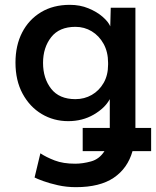

<svg xmlns="http://www.w3.org/2000/svg" viewBox="-20 -491 647 794"><path d="M322 134V38H434V-81Q414 -44 367.5 -17Q321 10 262 10Q202 10 152.5 -19.5Q103 -49 73.5 -103.5Q44 -158 44 -232Q44 -303 71.5 -356.5Q99 -410 149.5 -440.5Q200 -471 269 -471Q311 -471 346 -456.5Q381 -442 404.5 -421.5Q428 -401 436 -382L438 -459H540V38H605V134H528Q508 205 450.5 244Q393 283 294 283Q255 283 219.5 275Q184 267 158 257.5Q132 248 123 243L147 143Q171 159 206 172.5Q241 186 291 186Q322 186 356.5 176.5Q391 167 412 134ZM292 -81Q329 -81 359.5 -98.5Q390 -116 408.5 -148Q427 -180 427 -224V-231Q427 -276 408.5 -309.5Q390 -343 359.5 -361.5Q329 -380 292 -380Q225 -380 191.5 -337Q158 -294 158 -231Q158 -167 191.5 -124Q225 -81 292 -81Z"/></svg>

Font: Alata
Style: Regular
Weight: 400
Designer: Spyros Zevelakis, Eben Sorkin
Foundry: Spyros Zevelakis
Version: Version 1.005; ttfautohint (v1.8.4.7-5d5b)